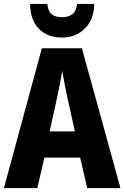

<svg xmlns="http://www.w3.org/2000/svg" viewBox="-20 -962 636 982"><path d="M426 0 390 -156H207L171 0H0L194 -715H399L596 0ZM326 -456Q319 -490 311 -530Q303 -570 298 -600Q294 -571 286 -531Q278 -491 271 -458L234 -290H363ZM462 -942Q461 -863 414.5 -816.5Q368 -770 297 -770Q223 -770 179 -814.5Q135 -859 134 -942H222Q226 -904 244.5 -889Q263 -874 297 -874Q328 -874 349 -888.5Q370 -903 374 -942Z"/></svg>

Font: Noto Sans Devanagari Condensed ExtraBold
Style: Regular
Weight: 800
Width: 3
Designer: Jelle Bosma - Monotype Design Team
Foundry: Monotype Imaging Inc.
Version: Version 2.004; ttfautohint (v1.8.4.7-5d5b)